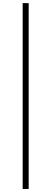

<svg xmlns="http://www.w3.org/2000/svg" viewBox="-20 -982 331 1236"><path d="M164.6 -961.9V234.4H126V-961.9Z"/></svg>

Font: Inter Extra Light
Style: Regular
Weight: 200
Designer: Rasmus Andersson
Foundry: rsms
Version: Version 4.000;git-3c8e0fc